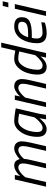

<svg xmlns="http://www.w3.org/2000/svg" viewBox="1134 -1892 768 3075"><g transform="rotate(-90 1517.5 -354.0)"><path d="M438 -369.1Q438 -444.3 370.1 -443.8Q341.3 -443.8 302.7 -416Q264.2 -388.2 240.2 -359.9L216.8 -332L140.1 0H65.9L181.2 -500H253.9L235.8 -413.1Q258.8 -442.9 290 -465.8Q351.6 -509.8 403.3 -509.8Q455.1 -509.8 479 -480.5Q502.9 -451.2 507.8 -420.9Q537.6 -453.6 587.9 -481.9Q638.2 -509.8 674.8 -509.8Q732.9 -509.8 762.7 -476.1Q792 -441.9 792 -392.1Q792 -342.3 772 -252L713.9 0H639.2L696.8 -249Q715.8 -325.2 715.8 -368.2Q715.8 -444.3 649.9 -443.8Q622.1 -443.8 587.4 -421.4Q552.7 -398.9 532.2 -376L511.2 -354Q508.3 -307.1 494.1 -252L436 0H360.8L418.9 -249Q438 -325.2 438 -369.1Z M1009.3 -55.2Q1043.5 -55.7 1083.5 -87.9Q1124 -120.1 1150.9 -152.8L1176.8 -186L1233.9 -431.2Q1164.6 -445.3 1113.8 -445.3Q1063 -445.3 1021 -393.6Q979 -341.8 960 -273.4Q940.9 -205.1 940.9 -150.9Q940.9 -96.7 958 -76.2Q975.1 -55.7 1009.3 -55.2ZM991.7 9.8Q863.8 9.8 863.8 -139.2Q863.8 -222.2 890.6 -304.7Q917 -387.2 977.1 -448.7Q1037.1 -510.3 1115.7 -509.8Q1176.8 -509.8 1282.7 -492.2L1320.8 -484.9L1245.1 -160.2Q1231 -104 1220.7 -27.8L1216.8 -2L1144 1Q1158.2 -85 1162.1 -106Q1156.7 -96.7 1132.3 -71.3Q1107.9 -45.9 1088.9 -30.3Q1069.8 -14.6 1042.5 -2.4Q1015.1 9.8 991.7 9.8Z M1671.9 -509.8Q1730 -509.8 1759.8 -475.6Q1789.6 -441.4 1789.6 -387.7Q1789.6 -334 1770 -253.9L1710.9 0H1636.7L1694.8 -249Q1713.9 -325.2 1713.9 -369.1Q1713.9 -444.3 1646 -443.8Q1616.2 -443.8 1577.6 -416Q1539.1 -388.2 1515.1 -359.9L1491.7 -332L1415 0H1340.8L1456.1 -500H1528.8L1510.7 -413.1Q1519.5 -424.8 1534.2 -440.4Q1548.8 -456.1 1591.3 -482.9Q1633.8 -509.8 1671.9 -509.8Z M1938.5 -137.2Q1938.5 -55.2 2010.3 -55.2Q2040 -55.2 2080.1 -84.5Q2120.1 -113.8 2146.5 -144L2171.4 -172.9L2231.4 -430.2Q2165.5 -445.3 2111.8 -445.3Q2058.6 -445.3 2017.6 -393.1Q1976.6 -341.8 1957.5 -272.5Q1938.5 -203.1 1938.5 -137.2ZM1987.3 9.8Q1861.3 9.8 1861.3 -136.2Q1861.3 -224.1 1889.6 -308.1Q1917.5 -392.1 1976.6 -451.2Q2035.6 -510.3 2111.3 -509.8Q2162.1 -509.8 2224.6 -496.1L2244.6 -492.2L2297.4 -717.8H2372.6L2205.6 0H2133.3L2152.3 -88.9Q2132.3 -59.1 2084.5 -23.9Q2035.2 9.8 1987.3 9.8Z M2514.6 -287.1Q2616.7 -287.1 2661.6 -308.6Q2706.5 -330.1 2706.5 -387.2Q2706.5 -447.3 2629.4 -446.8Q2506.3 -446.8 2459.5 -287.1ZM2528.3 -56.2Q2599.1 -56.2 2674.3 -71.8L2699.2 -78.1L2693.4 -19Q2604.5 9.8 2522.5 9.8Q2363.3 9.8 2363.3 -142.1Q2363.3 -281.2 2426.3 -390.1Q2458 -444.3 2511.7 -477.5Q2565.4 -510.7 2632.3 -509.8Q2780.3 -509.8 2780.3 -388.2Q2780.3 -299.3 2713.4 -263.7Q2646.5 -228 2500.5 -228H2449.2Q2438.5 -189 2438.5 -146Q2438.5 -103 2464.4 -79.6Q2490.2 -56.2 2528.3 -56.2Z M2938.5 -604 2960.4 -693.8H3035.2L3014.2 -604ZM2800.3 0 2915.5 -500H2990.2L2874.5 0Z"/></g></svg>

Font: TitilliumWeb-Italic
Style: Italic
Weight: 400
Italic angle: -13°
Version: Version 1.001;PS 57.000;hotconv 1.0.70;makeotf.lib2.5.55311